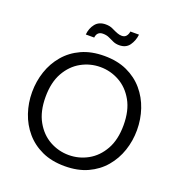

<svg xmlns="http://www.w3.org/2000/svg" viewBox="-164 -1085 1159 1235"><g transform="rotate(20 415.0 -467.0)"><path d="M415 12.5Q326 12.5 259 -18.2Q192 -49 146.8 -102.2Q101.5 -155.5 78.8 -223Q56 -290.5 56 -364Q56 -438 78.8 -505.8Q101.5 -573.5 146.8 -626.8Q192 -680 259 -710.8Q326 -741.5 415 -741.5Q504 -741.5 571 -710.8Q638 -680 683.2 -626.8Q728.5 -573.5 751.2 -505.8Q774 -438 774 -364Q774 -290.5 751.2 -223Q728.5 -155.5 683.2 -102.2Q638 -49 571 -18.2Q504 12.5 415 12.5ZM415 -63.5Q484.5 -63.5 545.5 -97.2Q606.5 -131 644.2 -198Q682 -265 682 -364.5Q682 -464.5 644.2 -531.2Q606.5 -598 545.5 -631.8Q484.5 -665.5 415 -665.5Q345.5 -665.5 284.5 -631.8Q223.5 -598 185.8 -531.2Q148 -464.5 148 -364.5Q148 -265 185.8 -198Q223.5 -131 284.5 -97.2Q345.5 -63.5 415 -63.5ZM254 -830Q258 -873.5 282.5 -904.2Q307 -935 353.5 -935Q382 -935 402.2 -924.8Q422.5 -914.5 444 -906.5Q459.5 -901 473.5 -901Q493.5 -901 504 -914Q514.5 -927 517 -946H576Q571 -903.5 548 -871Q525 -838.5 478.5 -838.5Q454.5 -838.5 436 -847Q417.5 -855.5 399.2 -864Q381 -872.5 357 -872.5Q316.5 -872.5 311.5 -830Z"/></g></svg>

Font: Mooli
Style: Regular
Weight: 400
Designer: Vernon Adams
Foundry: Vernon Adams
Version: Version 1.000; ttfautohint (v1.8.4.7-5d5b);gftools[0.9.33]